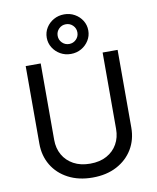

<svg xmlns="http://www.w3.org/2000/svg" viewBox="-105 -1077 954 1169"><g transform="rotate(-10 372.0 -492.5)"><path d="M372.6 11.7Q286.6 11.7 222.4 -22Q158.2 -55.7 123 -114.3Q87.9 -172.9 87.9 -247.6V-727.5H180.7V-254.9Q180.7 -202.6 203.9 -161.9Q227.1 -121.1 270 -97.7Q313 -74.2 372.6 -74.2Q432.1 -74.2 474.9 -97.7Q517.6 -121.1 540.5 -161.9Q563.5 -202.6 563.5 -254.9V-727.5H656.2V-247.6Q656.2 -172.9 621.1 -114.3Q585.9 -55.7 522.2 -22Q458.5 11.7 372.6 11.7ZM372.6 -752.4Q336.9 -752.4 307.9 -769Q278.8 -785.6 261.5 -813.5Q244.1 -841.3 244.1 -875Q244.1 -909.2 261.5 -936.8Q278.8 -964.4 307.9 -980.7Q336.9 -997.1 372.6 -997.1Q408.2 -997.1 437.3 -980.7Q466.3 -964.4 483.6 -936.8Q501 -909.2 501 -875Q501 -841.3 483.6 -813.5Q466.3 -785.6 437.3 -769Q408.2 -752.4 372.6 -752.4ZM372.6 -814Q397.9 -814 415.8 -831.8Q433.6 -849.6 433.6 -875Q433.6 -900.4 416 -918.2Q398.4 -936 372.6 -936Q347.2 -936 329.3 -918.2Q311.5 -900.4 311.5 -875Q311.5 -849.6 329.3 -831.8Q347.2 -814 372.6 -814Z"/></g></svg>

Font: Inter-Regular
Style: Regular
Weight: 400
Designer: Rasmus Andersson
Foundry: rsms
Version: Version 4.000;git-a52131595